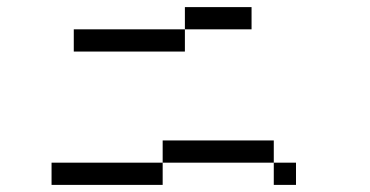

<svg xmlns="http://www.w3.org/2000/svg" viewBox="-20 -645 1040 540"><path d="M812.5 -125V-187.5H750V-125ZM687.5 -562.5V-625H500V-562.5H187.5V-500H500V-562.5ZM437.5 -187.5H125V-125H437.5ZM437.5 -187.5H750V-250H437.5Z"/></svg>

Font: Unifont
Style: Regular
Weight: 500
Version: Version 13.0.05